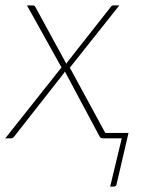

<svg xmlns="http://www.w3.org/2000/svg" viewBox="-36 -513 542 712"><path d="M440.5 -20 396.5 169.5Q395 179 386 179H372.5L415.5 0H346Q336.5 0 333 -7.5L204.5 -248Q203.5 -245.5 202 -243.2Q200.5 -241 198.5 -238.5L16.5 -6.5Q14 -3.5 11.2 -1.8Q8.5 0 4.5 0H-16.5L192 -263L64 -493H83.5Q88.5 -493 90.8 -491.8Q93 -490.5 95 -487.5L210 -276.5Q212 -281 216 -285.5L374.5 -487Q378.5 -493 384.5 -493H406.5L223 -262L354.5 -20Z"/></svg>

Font: Lato ExtraLight
Style: Italic
Weight: 275
Italic angle: -7°
Designer: Lukasz Dziedzic with Adam Twardoch and Botio Nikoltchev
Foundry: tyPoland Lukasz Dziedzic
Version: Version 2.015; 2015-08-06; http://www.latofonts.com/